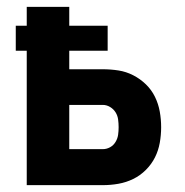

<svg xmlns="http://www.w3.org/2000/svg" viewBox="-20 -540 540 560"><path d="M58 0V-392H26V-465H58V-520H182V-465H294V-392H182V-338H280Q303 -338 325.5 -334.5Q348 -331 368.5 -320.5Q389 -310 405.5 -294Q422 -278 432 -257.5Q442 -237 446 -214.5Q450 -192 450 -169Q450 -146 446 -123.5Q442 -101 432 -81Q422 -61 405.5 -44.5Q389 -28 368.5 -18Q348 -8 325.5 -4Q303 0 280 0ZM280 -105Q291 -105 301 -110.5Q311 -116 317 -126Q323 -136 324.5 -147Q326 -158 326 -169Q326 -180 324.5 -191.5Q323 -203 317 -212.5Q311 -222 301 -228Q291 -234 280 -234H182V-105Z"/></svg>

Font: Iosevka SS04 Extrabold
Style: Regular
Weight: 800
Monospace: yes
Designer: Belleve Invis
Foundry: Belleve Invis
Version: Version 19.0.0; ttfautohint (v1.8.4)